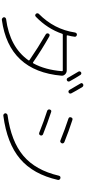

<svg xmlns="http://www.w3.org/2000/svg" viewBox="547 -1427 906 2040"><g transform="rotate(90 1000.0 -407.0)"><path d="M835.9 -666Q818.4 -657.2 807.6 -673.8Q780.3 -720.7 741.2 -787.1Q736.3 -793.9 738.8 -802.2Q741.2 -810.5 748 -815.4Q755.9 -819.3 764.2 -817.4Q772.5 -815.4 777.3 -806.6Q811.5 -753.9 843.8 -694.3Q847.7 -686.5 845.7 -678.2Q843.8 -669.9 835.9 -666ZM934.6 -693.4Q901.4 -752.9 867.2 -808.6Q856.4 -825.2 874 -836.9Q881.8 -840.8 890.6 -838.9Q899.4 -836.9 904.3 -829.1Q941.4 -769.5 971.7 -711.9Q975.6 -704.1 973.6 -696.3Q971.7 -688.5 963.9 -683.6Q945.3 -675.8 934.6 -693.4ZM158.2 -335Q141.6 -320.3 127 -335.9Q121.1 -341.8 121.1 -351.1Q121.1 -360.4 127 -366.2Q292 -529.3 325.2 -750Q327.1 -759.8 333.5 -766.1Q339.8 -772.5 350.1 -771Q360.4 -769.5 366.2 -762.2Q372.1 -754.9 370.1 -746.1Q367.2 -717.8 355.5 -670.9Q353.5 -663.1 362.3 -663.1H727.5Q752 -663.1 769 -646.5Q786.1 -629.9 784.2 -607.4Q734.4 -47.9 190.4 26.4Q181.6 27.3 173.3 21Q165 14.6 163.1 5.9Q162.1 -2.9 167.5 -9.8Q172.9 -16.6 181.6 -18.6Q480.5 -57.6 621.1 -256.8Q625 -262.7 618.2 -267.6Q486.3 -358.4 344.7 -440.4Q336.9 -445.3 335 -453.6Q333 -461.9 336.9 -469.7Q346.7 -488.3 367.2 -477.5Q513.7 -394.5 641.6 -305.7Q648.4 -300.8 653.3 -308.6Q721.7 -432.6 736.3 -612.3Q736.3 -621.1 728.5 -621.1H348.6Q339.8 -621.1 338.9 -615.2Q286.1 -459 158.2 -335Z M1874 -595.7Q1882.8 -593.8 1888.2 -585.9Q1893.6 -578.1 1891.6 -569.3Q1832 -306.6 1668 -167.5Q1503.9 -28.3 1209 10.7Q1200.2 11.7 1192.9 5.9Q1185.5 0 1183.6 -8.8Q1182.6 -17.6 1188.5 -24.9Q1194.3 -32.2 1203.1 -34.2Q1481.4 -72.3 1635.3 -202.1Q1789.1 -332 1846.7 -579.1Q1852.5 -600.6 1874 -595.7ZM1158.2 -455.1Q1149.4 -458 1145 -466.3Q1140.6 -474.6 1143.6 -483.4Q1151.4 -504.9 1170.9 -497.1Q1289.1 -458 1407.2 -411.1Q1415 -408.2 1418.5 -399.4Q1421.9 -390.6 1418 -382.8Q1409.2 -364.3 1389.6 -371.1Q1265.6 -420.9 1158.2 -455.1ZM1502 -609.4Q1498 -600.6 1489.7 -596.2Q1481.4 -591.8 1472.7 -595.7Q1346.7 -646.5 1241.2 -680.7Q1219.7 -687.5 1227.1 -709Q1234.4 -730.5 1255.9 -722.7Q1372.1 -685.5 1490.2 -637.7Q1498 -633.8 1502 -625.5Q1505.9 -617.2 1502 -609.4Z"/></g></svg>

Font: Rounded Mgen+ 2m light
Style: Regular
Weight: 200
Designer: [Source Han Sans]
Ryoko NISHIZUKA  (kana & ideographs); Paul D. Hunt (Latin, Greek & Cyrillic); Wenlong ZHANG  (bopomofo
Version: Version 1.059.20150602